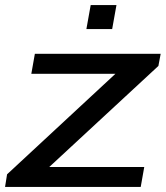

<svg xmlns="http://www.w3.org/2000/svg" viewBox="-31 -740 658 760"><path d="M-11 0 -3 -50 426 -448H93L107 -527H605L596 -479L164 -79H540L526 0ZM311 -625 328 -720H430L413 -625Z"/></svg>

Font: Archivo Expanded
Style: Italic
Weight: 400
Width: 7
Italic angle: -10°
Designer: Hector Gatti
Foundry: Omnibus-Type
Version: Version 2.001